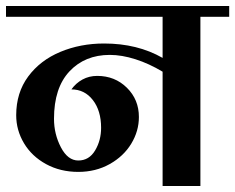

<svg xmlns="http://www.w3.org/2000/svg" viewBox="-32 -620 784 640"><path d="M732 -564H636V0H510V-381Q465 -408 419.5 -422.5Q374 -437 334 -437Q251 -437 199.5 -382Q148 -327 148 -224Q148 -173 171 -129Q194 -85 229 -85Q265 -85 285 -118.5Q305 -152 305 -194Q305 -251 277.5 -286.5Q250 -322 206 -322Q221 -343 243 -355Q265 -367 292 -367Q351 -367 391 -327.5Q431 -288 431 -230Q431 -183 405.5 -141Q380 -99 333.5 -73Q287 -47 229 -47Q169 -47 121.5 -73Q74 -99 48 -142.5Q22 -186 22 -236Q22 -311 62 -365Q102 -419 169 -447Q236 -475 315 -475Q426 -475 510 -427V-564H-12V-600H732Z"/></svg>

Font: Arya
Style: Bold
Weight: 700
Designer: Eduardo Rodriguez Tunni, Modular Infotech
Foundry: Eduardo Rodriguez Tunni, Modular Infotech
Version: Version 1.002